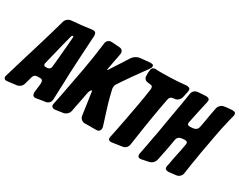

<svg xmlns="http://www.w3.org/2000/svg" viewBox="-160 -1167 1983 1591"><g transform="rotate(30 831.5 -371.5)"><path d="M243 -9H241L236 -8Q216 -8 210 -18.5Q204 -29 204 -46L213 -123L214 -140Q214 -154 208 -162.5Q202 -171 186 -171H161Q130 -171 122 -141L102 -70Q97 -50 81.5 -37Q66 -24 46 -22L38 -21Q23 -19 9 -17.5Q-5 -16 -18 -14L-37 -12H-39L-44 -11Q-55 -11 -62.5 -16.5Q-70 -22 -70 -34Q-70 -37 -70 -40.5Q-70 -44 -68 -48L-2 -268Q9 -303 22 -346Q35 -389 49 -435.5Q63 -482 76.5 -529Q90 -576 102 -617L116 -667Q122 -687 137 -699Q152 -711 172 -713L267 -722Q314 -727 360 -734H362L367 -735Q387 -735 393.5 -724.5Q400 -714 400 -697L395 -615Q390 -543 386.5 -468.5Q383 -394 379 -321L377 -251Q376 -217 374 -179L370 -72Q369 -52 356.5 -38.5Q344 -25 324 -22L308 -20Q280 -15 253 -11ZM254 -602Q254 -609 247 -609Q239 -607 237 -601L216 -522L162 -302Q160 -292 160 -292Q160 -273 180 -273H195Q225 -275 228 -306L230 -328Q232 -348 234 -369Q236 -390 238 -412Q240 -438 242.5 -465.5Q245 -493 248 -522Z M427 -6H425L420 -5Q406 -5 397 -12Q388 -19 388 -33Q388 -34 388.5 -37Q389 -40 390 -45L409 -137Q436 -274 460.5 -409Q485 -544 502 -682Q504 -703 517 -714.5Q530 -726 547 -726H558Q572 -725 585.5 -724Q599 -723 612 -722L625 -721Q646 -720 655 -709Q664 -698 664 -685Q664 -677 663 -674L657 -640Q655 -627 653 -619Q651 -611 650 -606L632 -507L638 -508Q652 -531 669 -557Q686 -583 705 -612L752 -686Q763 -703 782 -715Q801 -727 822 -729L901 -737Q904 -738 916 -738Q938 -738 942 -731Q946 -724 946 -719Q946 -707 931 -687L930 -685Q919 -669 907.5 -654Q896 -639 885 -623Q862 -591 835 -553Q808 -515 784 -479L759 -441Q751 -430 749.5 -419.5Q748 -409 748 -403Q748 -400 748.5 -396Q749 -392 750 -387L767 -317Q780 -268 795 -221Q810 -174 825 -126L838 -85Q841 -75 841 -66Q841 -54 833 -42.5Q825 -31 800 -31H706L697 -30Q676 -30 661.5 -42.5Q647 -55 644 -76L641 -96Q639 -113 636 -130.5Q633 -148 631 -166L613 -289Q611 -297 609 -297Q607 -297 602 -292Q593 -279 590 -268Q587 -255 584 -239.5Q581 -224 578 -207Q574 -185 569.5 -163.5Q565 -142 561 -122L551 -69Q547 -48 531.5 -33.5Q516 -19 495 -16Z M968 -6H966L961 -5Q949 -5 940.5 -10Q932 -15 932 -29Q932 -32 934 -42L948 -109Q953 -136 958.5 -163Q964 -190 969 -216Q986 -304 1001 -387.5Q1016 -471 1027 -552Q1027 -565 1022.5 -573Q1018 -581 1003 -582L977 -585Q960 -587 949.5 -598Q939 -609 939 -627V-657Q939 -664 940 -667Q941 -669 941 -677Q942 -714 981 -714L994 -713Q1001 -712 1007 -712Q1013 -712 1020 -712H1046Q1083 -712 1118.5 -713.5Q1154 -715 1188 -717L1269 -724Q1284 -724 1294.5 -719Q1305 -714 1305 -697Q1305 -689 1304 -686L1292 -630Q1288 -610 1273.5 -595.5Q1259 -581 1240 -579H1239Q1235 -578 1231 -578Q1227 -578 1222 -577Q1194 -573 1189 -544L1170 -444Q1160 -390 1152.5 -341Q1145 -292 1135 -232L1111 -70Q1108 -50 1095 -36.5Q1082 -23 1062 -20Z M1250 -7Q1247 -6 1239 -6Q1213 -6 1213 -31Q1213 -39 1214 -42L1232 -135Q1238 -169 1244 -202Q1250 -235 1257 -269Q1271 -354 1283.5 -426Q1296 -498 1309 -570L1326 -677Q1329 -697 1343 -709.5Q1357 -722 1377 -724L1451 -729Q1465 -729 1476 -724Q1487 -719 1487 -702Q1487 -699 1485 -689L1462 -586L1438 -472Q1437 -470 1437 -463Q1437 -449 1445 -445.5Q1453 -442 1465 -442L1496 -445Q1512 -447 1523 -457Q1534 -467 1537 -483L1550 -553Q1555 -579 1558.5 -604Q1562 -629 1568 -655L1573 -681Q1578 -701 1593 -714.5Q1608 -728 1628 -730L1657 -734L1700 -737Q1714 -737 1723.5 -732.5Q1733 -728 1733 -712Q1733 -709 1733 -705.5Q1733 -702 1731 -697L1718 -646Q1708 -606 1698.5 -561.5Q1689 -517 1681 -472Q1673 -427 1665 -383.5Q1657 -340 1650 -302Q1645 -270 1639.5 -238Q1634 -206 1629 -174L1616 -86Q1613 -66 1599 -52.5Q1585 -39 1565 -37L1497 -29Q1482 -29 1471.5 -34Q1461 -39 1461 -56Q1461 -64 1462 -67L1466 -84Q1466 -86 1466.5 -87Q1467 -88 1467 -89L1469 -100V-101L1470 -104V-105L1472 -120Q1474 -125 1474.5 -130.5Q1475 -136 1476 -141Q1481 -165 1486.5 -190Q1492 -215 1497 -241L1507 -296Q1508 -298 1508 -305Q1508 -319 1499.5 -323Q1491 -327 1479 -327L1450 -324Q1434 -322 1423 -312Q1412 -302 1410 -288L1391 -182Q1386 -157 1381 -133Q1376 -109 1371 -84L1369 -74Q1364 -54 1350 -39.5Q1336 -25 1317 -21Z"/></g></svg>

Font: Bangerz 2
Style: Regular
Weight: 400
Designer: vernon adams
Foundry: Vernon Adams
Version: Version 2.10;December 28, 2023;FontCreator 13.0.0.2683 64-bi